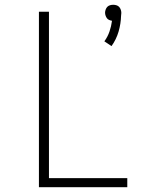

<svg xmlns="http://www.w3.org/2000/svg" viewBox="-20 -784 640 804"><path d="M447 -591 417 -611Q431 -630 438.5 -652Q446 -674 449 -697Q443 -698 437 -700.5Q431 -703 427.5 -708Q424 -713 422 -719Q420 -725 420 -731Q420 -737 422.5 -744Q425 -751 429.5 -755.5Q434 -760 440.5 -762Q447 -764 454 -764Q461 -764 467.5 -762Q474 -760 478.5 -755.5Q483 -751 485.5 -744Q488 -737 488 -731V-729L487 -718Q486 -684 476.5 -651.5Q467 -619 447 -591ZM143 0V-735H185V-38H513V0Z"/></svg>

Font: Iosevka Curly XLtEx
Style: Regular
Weight: 200
Width: 7
Monospace: yes
Designer: Belleve Invis
Foundry: Belleve Invis
Version: Version 11.1.0; ttfautohint (v1.8.3)